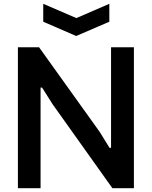

<svg xmlns="http://www.w3.org/2000/svg" viewBox="-20 -988 796 1008"><path d="M207 -968 381 -893 554 -968V-874L380 -799L207 -874ZM74 -740H185L503 -296L555 -212H563V-740H683V0H570L256 -441L201 -528H193V0H74Z"/></svg>

Font: Encode Sans Narrow
Style: SemiBold
Weight: 600
Designer: Pablo Impallari, Andres Torresi
Foundry: Pablo Impallari, Andres Torresi
Version: Version 1.000; ttfautohint (v1.00) -l 8 -r 50 -G 200 -x 14 -